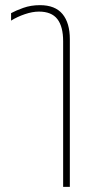

<svg xmlns="http://www.w3.org/2000/svg" viewBox="-20 -545 363 745"><path d="M225 180V-385Q225 -442 202.5 -471Q180 -500 131 -500Q106 -500 76.5 -490Q47 -480 23 -465V-494Q41 -504 70.5 -514.5Q100 -525 135 -525Q194 -525 222.5 -490.5Q251 -456 251 -393V180Z"/></svg>

Font: Noto Sans Thai UI Cond Thin
Style: Regular
Weight: 100
Width: 3
Designer: Monotype Design Team
Foundry: Monotype Imaging Inc.
Version: Version 2.000